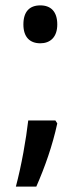

<svg xmlns="http://www.w3.org/2000/svg" viewBox="-20 -563 302 714"><path d="M130 -402C166 -402 193 -424 193 -472C193 -520 169 -543 130 -543C90 -543 67 -520 67 -472C67 -425 91 -402 130 -402ZM186 -115H85C77 -45 60 52 39 131H115C147 58 175 -21 193 -104Z"/></svg>

Font: Noto Sans Tamil Condensed Medium
Style: Regular
Weight: 500
Width: 3
Designer: Jelle Bosma - Monotype Design Team
Foundry: Monotype Imaging Inc.
Version: Version 2.004